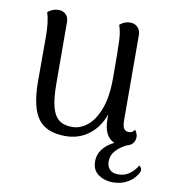

<svg xmlns="http://www.w3.org/2000/svg" viewBox="-79 -590 743 833"><g transform="rotate(10 292.5 -173.0)"><path d="M585 101Q585 106 584 109Q571 138 541.5 156.5Q512 175 473 175Q437 175 409.5 156Q382 137 382 98Q382 40 450 5Q403 -15 403 -92V-112Q382 -53 338 -20Q294 13 235 13Q153 13 116 -35Q79 -83 78 -197V-395Q78 -464 65 -503Q87 -521 112 -521Q132 -521 144.5 -509Q157 -497 157 -476L158 -207Q158 -142 167.5 -104Q177 -66 198.5 -48.5Q220 -31 258 -31Q292 -31 323.5 -55.5Q355 -80 375.5 -133.5Q396 -187 396 -269Q396 -398 394 -437Q392 -476 382 -503Q403 -521 428 -521Q448 -521 461 -508Q474 -495 474 -473L475 -103Q475 -75 481.5 -63.5Q488 -52 503 -52Q521 -52 529 -67Q541 -51 541 -36Q541 -20 531.5 -8.5Q522 3 504 7Q472 24 456 43.5Q440 63 440 89Q440 110 452.5 123.5Q465 137 490 137Q519 137 540.5 121Q562 105 574 83Q585 91 585 101Z"/></g></svg>

Font: Arima Madurai
Style: Regular
Weight: 400
Designer: Joana Correia and Natanael Gama
Foundry: NDISCOVER
Version: Version 1.019